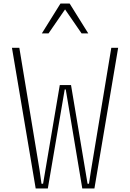

<svg xmlns="http://www.w3.org/2000/svg" viewBox="-20 -1072 740 1092"><path d="M90 -800 205 -105 216 -27H225L320 -588H384L478 -27H486L498 -105L613 -800H652L517 0H448L354 -563H348L252 0H183L48 -800ZM218 -882 324 -1052H376L482 -882H444L340 -1033H360L256 -882Z"/></svg>

Font: Martian Mono SemiExpanded Thin
Style: Regular
Weight: 250
Monospace: yes
Version: Version 0.930